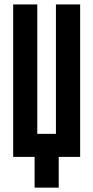

<svg xmlns="http://www.w3.org/2000/svg" viewBox="-20 -715 425 875"><path d="M40 0V-694.8H149.9V-105H234.9V-694.8H345.2V0H247.6V140.1H137.7V0Z"/></svg>

Font: Horta
Style: Regular
Weight: 600
Width: 3
Version: Version 0.11